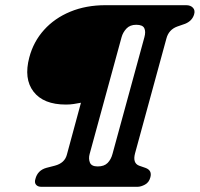

<svg xmlns="http://www.w3.org/2000/svg" viewBox="-20 -720 770 740"><path d="M93 -499Q109 -559.5 149.8 -604.8Q190.5 -650 251 -675Q311.5 -700 386.5 -700H697.5Q714.5 -700 723.8 -690Q733 -680 728 -664Q720.5 -639.5 694 -628.5L662.5 -617.5Q630.5 -605.5 621.5 -572L500.5 -129Q490.5 -91.5 516 -81.5L540.5 -73Q567 -63.5 559.5 -36.5Q554.5 -17 538.8 -8.5Q523 0 509.5 0H139.5Q125.5 0 118.8 -8.2Q112 -16.5 116.5 -30.5Q125 -63.5 158.5 -73L191.5 -81.5Q229 -91.5 237.5 -123L292 -324Q278 -321.5 264.2 -319.2Q250.5 -317 234 -317Q147.5 -317 109.2 -366.8Q71 -416.5 93 -499ZM413.5 -126.5 536.5 -576.5Q542.5 -598 536.2 -611.2Q530 -624.5 505 -624.5Q481 -624.5 467.2 -609.8Q453.5 -595 448.5 -576.5L325.5 -126.5Q320.5 -108.5 326.5 -93.5Q332.5 -78.5 356.5 -78.5Q381.5 -78.5 394.8 -92Q408 -105.5 413.5 -126.5Z"/></svg>

Font: Fraunces 72pt S100 SemiBold
Style: Italic
Weight: 600
Italic angle: -16°
Version: Version 1.000; ttfautohint (v1.8.3)